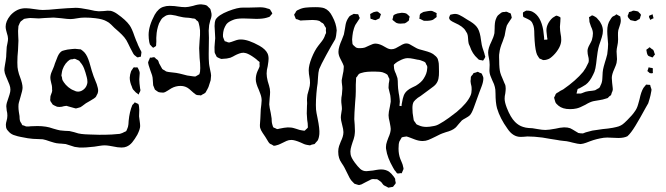

<svg xmlns="http://www.w3.org/2000/svg" viewBox="-21 -629 3072 885"><path d="M597 -153Q598 -154 598.5 -155.5Q599 -157 600 -157L603 -156Q606 -154 609.5 -153Q613 -152 616 -150Q618 -148 619 -143Q620 -138 620 -136Q621 -131 621 -122L620 -93Q621 -83 623 -70Q625 -57 625 -48Q625 -34 612 -8Q600 13 588.5 27Q577 41 562 47Q553 51 539 51Q522 51 500 46Q495 45 483 43Q471 41 461 41Q451 41 436 43.5Q421 46 414 47Q373 52 345 51L323 48Q306 43 301 41Q284 35 282 35L261 33Q253 33 239 31Q232 30 210 23Q188 15 176 13Q168 12 154 12Q140 12 131 11Q112 10 74 2Q69 1 60.5 -1Q52 -3 41 -7Q26 -13 16 -26Q11 -31 10 -34Q6 -41 6 -54Q6 -61 10 -75Q11 -79 12 -84Q13 -89 13 -96Q13 -109 10 -119Q8 -133 8 -139Q8 -152 18 -178Q19 -181 23 -193.5Q27 -206 27 -216Q27 -227 22.5 -239Q18 -251 13 -262Q12 -265 6 -278.5Q0 -292 -1 -305Q-1 -314 1.5 -327.5Q4 -341 5 -348Q7 -359 7.5 -367Q8 -375 8 -380Q8 -391 10 -413Q11 -419 13.5 -430.5Q16 -442 16 -451Q16 -461 10 -479Q9 -482 7 -490.5Q5 -499 5 -506Q5 -531 26 -557Q37 -570 52 -579Q67 -588 83 -590Q88 -591 99 -591Q112 -591 138 -587Q164 -583 176 -583Q199 -583 247 -588Q260 -589 287.5 -591Q315 -593 328 -593Q348 -593 388 -585L416 -579Q428 -577 434 -577L456 -578Q477 -581 490 -579Q505 -575 519 -565Q559 -537 576 -513Q587 -498 599 -462Q607 -440 612 -430Q615 -421 619 -413.5Q623 -406 626 -399Q630 -394 631 -388L630 -380Q629 -378 629 -373.5Q629 -369 628 -368Q627 -367 624 -367Q621 -367 620 -366Q619 -366 616 -365Q613 -364 612 -365Q611 -365 608.5 -367Q606 -369 605 -370Q603 -372 600.5 -373.5Q598 -375 596 -378Q594 -380 589 -390Q581 -406 579 -409Q577 -412 569.5 -428.5Q562 -445 552 -457Q542 -469 527.5 -482Q513 -495 506 -501Q502 -505 491.5 -515.5Q481 -526 470 -531Q453 -541 419 -545Q395 -548 369 -548Q358 -548 350.5 -547Q343 -546 337 -545Q315 -541 304 -541Q291 -541 261 -545Q256 -545 245 -546.5Q234 -548 226 -548Q213 -548 185 -546Q167 -544 158 -544Q148 -544 139 -545Q130 -546 120 -546Q113 -546 101 -544L90 -542L81 -535Q80 -534 77.5 -532.5Q75 -531 73 -528Q71 -526 70 -523Q69 -520 68 -518L64 -509Q63 -504 63 -495Q62 -488 62.5 -478Q63 -468 63 -463Q64 -456 64 -442Q64 -427 62 -397Q59 -369 59 -341Q59 -316 62 -305Q64 -295 66.5 -287.5Q69 -280 71 -275Q83 -243 83 -225Q83 -213 74 -184Q67 -161 66 -156Q64 -150 64 -137Q64 -126 66 -112.5Q68 -99 69 -94Q69 -90 69.5 -82.5Q70 -75 72 -70Q72 -68 78 -60Q78 -59 79 -57Q80 -55 82 -52L90 -50Q98 -46 101 -46H106Q116 -46 120 -47L152 -48Q172 -48 191 -45Q205 -43 225 -36Q245 -30 256 -28L277 -26Q292 -26 299 -25Q306 -24 320 -20L340 -14Q354 -11 371 -10Q388 -9 394 -9Q442 -7 466 -8Q474 -8 494.5 -9Q515 -10 531 -12Q543 -15 553 -21Q554 -21 556 -22Q558 -23 561 -25Q562 -26 563 -29.5Q564 -33 565 -34Q570 -44 571 -56.5Q572 -69 572 -72Q576 -114 589 -145Q589 -145 597 -153ZM430 -202Q429 -196 425 -191Q423 -185 421 -183Q419 -180 416.5 -178.5Q414 -177 412 -175Q405 -170 394 -164Q383 -158 375 -153Q354 -137 350 -135L340 -132Q331 -129 329 -129L321 -131L296 -138Q287 -141 286 -141H284Q280 -141 273.5 -139.5Q267 -138 264 -137Q253 -135 242 -137Q239 -138 235.5 -140Q232 -142 229 -143Q228 -144 222 -147Q220 -149 219 -151.5Q218 -154 216 -156Q215 -158 213 -160.5Q211 -163 211 -165Q210 -167 210.5 -170.5Q211 -174 211 -176Q211 -184 212 -187Q213 -191 216 -198Q219 -205 219 -208Q220 -211 219.5 -213Q219 -215 219 -217V-226Q219 -233 215 -247Q211 -263 211 -270Q211 -284 217.5 -298.5Q224 -313 225 -316Q229 -325 232 -336Q240 -358 245 -369Q253 -387 265 -394Q267 -395 270 -395.5Q273 -396 275 -397Q287 -401 311 -403L325 -404Q331 -404 345 -402Q350 -402 352 -401L360 -395Q376 -383 386 -356Q391 -343 395.5 -326Q400 -309 402 -303Q407 -284 425 -241Q426 -238 429.5 -225Q433 -212 430 -202ZM349 -342Q345 -349 342 -350Q340 -351 336.5 -352.5Q333 -354 331 -355Q329 -356 327 -357Q325 -358 323 -358Q318 -358 314 -356Q305 -356 302 -354Q299 -353 296 -350Q293 -347 291 -346Q281 -337 273.5 -323Q266 -309 264 -294Q264 -291 263 -287.5Q262 -284 262 -281L265 -271Q265 -266 267 -260Q268 -258 273 -250Q281 -238 293.5 -227.5Q306 -217 320 -212Q330 -207 334 -207Q349 -205 362.5 -215Q376 -225 380 -240Q382 -246 382 -251Q382 -258 381 -263.5Q380 -269 379 -273Q373 -297 366.5 -313.5Q360 -330 349 -342ZM592 -217Q590 -220 589 -223Q588 -226 587 -229Q577 -251 577 -271Q577 -276 579 -286Q582 -298 583 -300Q584 -303 586 -305.5Q588 -308 590 -311Q593 -317 595 -318Q596 -319 600 -318.5Q604 -318 605 -318Q606 -318 609 -318.5Q612 -319 613 -318Q614 -317 615 -314.5Q616 -312 617 -311Q623 -299 623 -293Q621 -273 621 -263Q621 -248 625 -220Q625 -219 626 -216Q627 -213 626 -212Q626 -208 620 -199Q620 -194 618 -194Q617 -193 616.5 -193.5Q616 -194 616 -195L605 -203Z M940 -228Q935 -217 930 -209Q929 -207 928 -205Q927 -203 925 -201Q923 -199 919 -197Q915 -195 913 -194L905 -189L900 -190Q888 -190 884 -192Q881 -193 877 -197Q872 -200 863.5 -208Q855 -216 851 -219Q834 -233 811 -233Q789 -233 769 -222Q763 -219 751.5 -211Q740 -203 731 -202L718 -203Q710 -203 704 -208Q694 -215 693 -216Q692 -217 689 -226L685 -236Q684 -242 683.5 -257.5Q683 -273 680 -282Q677 -290 672 -304.5Q667 -319 664 -329Q664 -332 662.5 -336Q661 -340 662 -342Q662 -345 668 -357Q669 -358 669 -360Q669 -362 670 -363Q672 -364 673.5 -363.5Q675 -363 676 -363Q687 -366 690 -365Q692 -365 694.5 -362Q697 -359 698 -358Q706 -353 707 -351Q710 -347 712 -338Q713 -335 723 -318Q726 -312 727 -311Q729 -309 732 -307.5Q735 -306 737 -305Q745 -299 747 -299L757 -297Q769 -295 791 -293Q808 -290 820.5 -286.5Q833 -283 842 -281Q854 -279 870 -277Q872 -277 875.5 -276.5Q879 -276 881 -277Q883 -278 893 -284L898 -287Q899 -289 899.5 -292.5Q900 -296 901 -298Q902 -304 902 -315Q902 -338 899 -362Q897 -392 897 -407Q897 -418 899 -442Q902 -469 901 -489Q899 -508 896 -518Q895 -520 894.5 -523.5Q894 -527 893 -528Q891 -532 884 -536Q882 -540 878 -542Q875 -544 867 -544Q859 -546 848.5 -547Q838 -548 834 -548Q823 -549 815 -551Q807 -553 801 -554Q788 -558 779 -559Q769 -561 763 -561Q754 -561 746 -558Q743 -557 739.5 -554.5Q736 -552 735 -551Q728 -547 728 -546Q722 -541 712 -521Q701 -492 700 -463Q699 -454 699.5 -445.5Q700 -437 699 -428Q699 -420 698 -417Q697 -416 693 -413.5Q689 -411 687 -410Q686 -410 686 -409Q686 -408 685 -409Q684 -409 681 -412Q679 -415 675 -418.5Q671 -422 670 -424Q669 -426 668.5 -429.5Q668 -433 667 -435Q664 -452 664 -468Q664 -509 692 -561Q710 -592 734 -598Q745 -602 761 -602Q774 -602 783 -601Q792 -600 798 -599Q818 -596 834 -596Q845 -596 869 -602Q890 -609 906 -609Q911 -609 921 -607Q923 -607 927 -605.5Q931 -604 933 -603Q933 -603 941 -595Q949 -588 949 -586Q950 -584 950.5 -580.5Q951 -577 952 -575Q952 -573 953 -570Q954 -567 954 -565Q955 -556 952 -546Q949 -536 948 -534Q944 -520 943 -513Q941 -495 941 -488L942 -455L941 -380Q941 -355 942 -345Q942 -336 944 -325.5Q946 -315 947 -310Q952 -288 952 -281Q952 -277 950 -259Z M1524 -448Q1506 -418 1482 -374Q1458 -330 1450 -310Q1446 -295 1445 -274.5Q1444 -254 1443 -245Q1440 -228 1437.5 -199Q1435 -170 1435 -145Q1435 -122 1438 -108Q1439 -102 1443 -83Q1453 -34 1451 -11Q1449 9 1443 19Q1442 21 1434 29L1429 35Q1426 36 1421.5 36.5Q1417 37 1415 38Q1413 39 1411 40Q1409 41 1407 41Q1404 41 1401 40Q1398 39 1395 39Q1382 37 1365 28Q1337 16 1322 16Q1310 16 1300 20.5Q1290 25 1272 34Q1265 38 1249 42L1241 43Q1239 42 1231 37Q1225 35 1223 33Q1220 31 1218.5 28.5Q1217 26 1216 25Q1204 5 1202 2Q1198 -4 1189.5 -16.5Q1181 -29 1178 -40Q1177 -44 1177 -53Q1177 -62 1179 -82L1181 -126Q1182 -134 1183.5 -146.5Q1185 -159 1185 -166Q1185 -181 1179 -196.5Q1173 -212 1172 -215Q1158 -245 1158 -263Q1158 -283 1166 -301Q1168 -306 1171 -311.5Q1174 -317 1175 -321Q1176 -324 1175.5 -328.5Q1175 -333 1175 -335Q1175 -336 1175.5 -339Q1176 -342 1175 -343Q1174 -345 1171.5 -346.5Q1169 -348 1168 -349Q1160 -357 1151 -363Q1129 -379 1113 -384Q1110 -384 1107 -385Q1104 -386 1102 -386Q1091 -386 1081 -382Q1075 -380 1070 -377.5Q1065 -375 1061 -373Q1055 -369 1041 -363Q1024 -358 1008 -358Q1006 -358 1002.5 -357.5Q999 -357 997 -358Q995 -358 991.5 -360Q988 -362 985 -363Q984 -364 982 -364.5Q980 -365 978 -367L974 -375L969 -385Q968 -389 968 -399Q967 -409 969 -429Q971 -445 971 -453Q971 -466 970 -473Q968 -497 968 -509Q968 -527 973 -539Q986 -560 1030.5 -577.5Q1075 -595 1100 -594H1126Q1139 -595 1164 -595Q1194 -597 1211 -590Q1212 -590 1217 -588.5Q1222 -587 1224 -585L1228 -578Q1229 -577 1231.5 -572.5Q1234 -568 1234 -566Q1233 -564 1226 -557Q1226 -556 1224 -554Q1222 -552 1220 -551Q1218 -550 1207 -547Q1190 -542 1160 -542Q1143 -542 1133 -543L1100 -544Q1068 -544 1053 -537Q1033 -529 1025 -520Q1023 -519 1016 -506Q1010 -495 1008 -481Q1006 -467 1007 -459L1011 -448Q1012 -447 1013 -443.5Q1014 -440 1015 -439Q1016 -438 1020 -438Q1030 -433 1035 -433Q1037 -433 1046 -436Q1052 -438 1061.5 -441.5Q1071 -445 1077 -446Q1081 -447 1090 -447Q1123 -447 1175 -418Q1203 -402 1212 -383Q1217 -373 1217 -358Q1217 -348 1213 -324Q1208 -306 1208 -290Q1208 -275 1213 -255Q1214 -251 1219 -235Q1224 -219 1224 -205Q1224 -195 1222 -177Q1220 -157 1220 -148Q1221 -134 1227 -108L1231 -83Q1231 -79 1231.5 -70.5Q1232 -62 1234 -56Q1237 -44 1239 -42Q1240 -41 1242.5 -40Q1245 -39 1246 -39L1256 -34Q1261 -34 1267 -36Q1271 -37 1288.5 -40Q1306 -43 1321 -41Q1329 -40 1335 -38Q1341 -36 1345 -35Q1361 -29 1371 -28Q1373 -28 1377.5 -27Q1382 -26 1384 -27Q1384 -27 1390 -33Q1391 -34 1394 -36.5Q1397 -39 1398 -41V-45Q1398 -61 1395 -76Q1393 -96 1393 -106L1394 -142Q1395 -151 1394.5 -157Q1394 -163 1394 -167Q1394 -176 1396 -192Q1398 -201 1403 -217.5Q1408 -234 1408 -247Q1408 -261 1405 -276Q1404 -281 1403 -288.5Q1402 -296 1402 -305Q1402 -328 1415.5 -362Q1429 -396 1446 -418Q1451 -424 1462.5 -439Q1474 -454 1478 -469Q1482 -475 1482 -479Q1482 -486 1481 -490Q1481 -492 1481.5 -495.5Q1482 -499 1481 -501Q1481 -501 1475 -510Q1473 -516 1470 -519Q1467 -523 1461 -525L1452 -532Q1439 -537 1420 -537L1396 -536Q1388 -535 1373 -535Q1371 -535 1367.5 -534.5Q1364 -534 1362 -535Q1356 -537 1349 -540Q1348 -540 1345.5 -540.5Q1343 -541 1342 -543Q1341 -544 1340 -548Q1339 -552 1338 -553Q1335 -559 1335 -562Q1335 -563 1337 -565.5Q1339 -568 1340 -569Q1343 -577 1346 -579Q1349 -582 1355 -584Q1370 -592 1388.5 -594Q1407 -596 1432 -596Q1461 -596 1474 -591Q1497 -582 1511 -553Q1529 -520 1531 -489Q1529 -461 1524 -448Z M1912 -543Q1911 -544 1912 -546Q1913 -548 1913 -549Q1913 -560 1915 -563Q1916 -566 1922 -569Q1928 -572 1931 -574Q1956 -579 1962 -579Q1969 -579 1972 -578Q1975 -577 1979.5 -574.5Q1984 -572 1987 -571Q1988 -570 1989.5 -569.5Q1991 -569 1992 -568L1991 -561Q1991 -559 1991.5 -555Q1992 -551 1991 -550Q1990 -549 1989 -548.5Q1988 -548 1987 -547Q1975 -538 1975 -538Q1964 -533 1943 -533H1935Q1932 -533 1926 -536.5Q1920 -540 1917 -541Q1916 -542 1914.5 -542Q1913 -542 1912 -543ZM1686 -556 1685 -562Q1685 -565 1690 -567Q1696 -571 1701 -573Q1713 -576 1717 -576Q1721 -576 1728 -569L1735 -564Q1735 -562 1733.5 -559.5Q1732 -557 1732 -555Q1731 -554 1730 -549.5Q1729 -545 1728 -544Q1727 -543 1725.5 -543Q1724 -543 1723 -542Q1720 -541 1715.5 -538.5Q1711 -536 1709 -536Q1706 -536 1700.5 -538Q1695 -540 1693 -541Q1689 -541 1687 -543Q1686 -544 1686 -556ZM1788 -539V-540Q1788 -541 1791 -550Q1791 -557 1793 -558Q1797 -563 1811 -567Q1829 -570 1830 -570H1833L1843 -569L1851 -567Q1855 -565 1863 -557Q1864 -556 1865 -555Q1866 -554 1867 -553Q1867 -547 1865 -545Q1865 -536 1863 -534Q1862 -532 1858 -530Q1857 -529 1853 -526Q1849 -523 1846 -522Q1844 -521 1838 -521L1824 -520Q1813 -520 1805 -524L1796 -531Q1795 -532 1791.5 -534.5Q1788 -537 1788 -539ZM2216 -367 2212 -359Q2211 -358 2209 -354.5Q2207 -351 2206 -350Q2205 -349 2203.5 -350Q2202 -351 2201 -351Q2198 -351 2193.5 -352Q2189 -353 2186 -354Q2186 -354 2180 -360Q2156 -381 2145 -415Q2144 -418 2142 -421.5Q2140 -425 2139 -430Q2137 -439 2136.5 -452Q2136 -465 2133 -473Q2131 -478 2128.5 -481Q2126 -484 2125 -487Q2114 -507 2075 -524Q2064 -529 2057 -534Q2050 -539 2049 -547Q2049 -548 2051 -553.5Q2053 -559 2055 -561Q2056 -562 2061 -562.5Q2066 -563 2068 -564Q2082 -567 2096.5 -560Q2111 -553 2132 -539Q2136 -537 2148 -529.5Q2160 -522 2168.5 -514Q2177 -506 2182 -497Q2192 -479 2196 -445Q2200 -416 2203 -409Q2205 -402 2208.5 -392.5Q2212 -383 2213 -377Q2216 -368 2216 -367ZM2207 -270V-268Q2207 -252 2199 -231Q2191 -210 2188 -202Q2172 -156 2163 -133Q2154 -108 2145 -98Q2139 -92 2126 -85Q2113 -78 2108 -74L2093 -57Q2081 -42 2078 -40Q2070 -33 2058.5 -28Q2047 -23 2035 -20Q2014 -13 2008 -10L1988 0Q1966 11 1953.5 16Q1941 21 1927 21Q1910 21 1891.5 14Q1873 7 1868 5Q1865 4 1861 2.5Q1857 1 1853 0Q1850 0 1846.5 1Q1843 2 1839 2Q1838 3 1835.5 3Q1833 3 1831 4L1827 11Q1826 13 1823.5 17Q1821 21 1820 23Q1819 26 1818 30Q1817 34 1817 36Q1816 43 1816 56Q1816 82 1824 103Q1827 111 1831.5 121Q1836 131 1837 139Q1839 145 1839 150Q1838 154 1833 164Q1832 165 1832 166.5Q1832 168 1831 169Q1830 170 1828 169.5Q1826 169 1826 169Q1813 172 1810 170Q1807 169 1805 164Q1797 156 1791 144Q1764 97 1759 60Q1758 57 1758 49Q1758 36 1763 22.5Q1768 9 1769 6Q1780 -18 1780 -35Q1780 -42 1775 -67Q1770 -85 1770 -98Q1770 -111 1776 -137L1780 -160Q1780 -175 1779 -181Q1779 -188 1775 -202Q1771 -216 1770 -223V-227Q1770 -237 1771 -244Q1772 -251 1773 -255L1774 -265L1770 -273Q1769 -275 1767.5 -279Q1766 -283 1764 -285Q1762 -287 1758 -289Q1754 -291 1752 -292Q1742 -297 1730.5 -298Q1719 -299 1707.5 -299Q1696 -299 1692 -299Q1685 -298 1672 -298Q1658 -297 1642 -292L1635 -289Q1632 -287 1629 -282.5Q1626 -278 1625 -276L1621 -272Q1620 -268 1620 -258Q1619 -252 1619 -239V-208Q1619 -189 1616 -157Q1612 -103 1612 -80Q1612 -71 1614 -53L1615 -25Q1615 -17 1613 -3Q1610 12 1604 27Q1598 45 1595.5 57Q1593 69 1595 82Q1597 97 1614 120Q1628 139 1639.5 149.5Q1651 160 1668 160Q1671 160 1698 157Q1703 156 1715 154Q1727 152 1736 152Q1756 152 1772 162Q1783 170 1794 185Q1800 194 1800 194Q1801 197 1801 205Q1803 209 1803 214Q1803 218 1796 225Q1795 226 1793.5 228.5Q1792 231 1790 232Q1789 233 1785.5 233Q1782 233 1780 234Q1777 234 1774.5 235Q1772 236 1769 236L1762 232L1750 226Q1746 224 1742.5 218.5Q1739 213 1736 210Q1722 199 1717 197H1708Q1706 197 1701.5 196.5Q1697 196 1694 197Q1690 197 1684 201L1666 210Q1650 219 1645 221Q1636 224 1634 224Q1631 224 1629.5 223Q1628 222 1626 222Q1623 221 1619.5 220Q1616 219 1613 218Q1613 218 1605 210Q1597 203 1590.5 191Q1584 179 1579 168L1567 144Q1563 136 1554 123Q1545 110 1542 99Q1538 87 1538 70Q1538 56 1542 44Q1544 37 1550 23Q1555 13 1558.5 2Q1562 -9 1562 -20Q1562 -32 1556 -54Q1550 -76 1550 -87Q1550 -95 1552 -106.5Q1554 -118 1555 -126Q1555 -136 1553.5 -146Q1552 -156 1552 -165Q1552 -180 1555 -193Q1557 -211 1557 -220Q1557 -230 1555.5 -239.5Q1554 -249 1554 -259Q1555 -268 1559 -286Q1563 -302 1563 -312Q1563 -314 1563.5 -318.5Q1564 -323 1563 -326L1559 -336Q1556 -343 1547.5 -359Q1539 -375 1539 -390Q1539 -402 1543.5 -416.5Q1548 -431 1554 -444Q1559 -456 1564 -470Q1568 -488 1569 -497Q1569 -500 1572 -515.5Q1575 -531 1583 -544Q1589 -553 1589 -553Q1592 -556 1596.5 -558.5Q1601 -561 1604 -562L1609 -565H1611L1619 -564Q1628 -564 1630 -563Q1631 -562 1632 -559.5Q1633 -557 1633 -555Q1633 -554 1635 -551Q1637 -548 1637 -546Q1637 -545 1635 -541.5Q1633 -538 1632 -537Q1628 -530 1622.5 -522.5Q1617 -515 1615 -510Q1611 -502 1606 -481Q1605 -474 1603.5 -464Q1602 -454 1602 -447Q1602 -439 1603 -435Q1603 -427 1605 -424Q1606 -422 1609 -419.5Q1612 -417 1613 -416Q1618 -411 1620 -410Q1622 -409 1626 -408Q1630 -407 1632 -407H1639Q1651 -407 1661 -410Q1667 -412 1683 -420Q1699 -428 1709 -428Q1724 -428 1742 -419Q1748 -416 1760 -409Q1772 -402 1783 -402Q1793 -402 1802.5 -406.5Q1812 -411 1827 -420Q1829 -421 1832 -423Q1835 -425 1839 -426Q1843 -428 1848.5 -428.5Q1854 -429 1859 -428Q1861 -428 1864 -426.5Q1867 -425 1869 -424Q1876 -420 1883 -416Q1890 -412 1897 -408Q1907 -402 1933 -396Q1952 -391 1964 -386Q1976 -381 1985 -372Q1986 -371 1988.5 -369Q1991 -367 1992 -365Q1998 -358 2000 -345Q2002 -338 2002 -324Q2002 -317 2002.5 -299Q2003 -281 2000 -266.5Q1997 -252 1988 -241Q1982 -233 1959 -217L1917 -186Q1904 -179 1893 -168Q1887 -162 1886 -160Q1880 -150 1880 -131Q1880 -107 1884 -88Q1885 -85 1885 -81.5Q1885 -78 1886 -75Q1889 -69 1892 -66Q1898 -57 1898 -57Q1900 -55 1904 -53.5Q1908 -52 1910 -51Q1925 -44 1945 -44Q1958 -44 1978 -48Q1992 -50 2006.5 -59Q2021 -68 2025 -70Q2043 -81 2084 -113Q2133 -154 2148 -189Q2153 -200 2153 -216Q2153 -227 2152 -232Q2151 -236 2149.5 -242.5Q2148 -249 2148 -253V-257Q2148 -262 2149 -265V-271Q2149 -276 2153 -280Q2157 -284 2159 -287Q2161 -292 2162 -292Q2163 -293 2167 -293.5Q2171 -294 2173 -295Q2179 -298 2181 -298Q2184 -297 2186 -296Q2188 -295 2189 -294Q2190 -294 2194 -292.5Q2198 -291 2200 -289Q2201 -288 2201 -286.5Q2201 -285 2202 -284Q2207 -274 2207 -270ZM1896 -234Q1922 -250 1932 -267Q1947 -290 1948 -312Q1948 -314 1948.5 -317.5Q1949 -321 1948 -323Q1948 -326 1943 -333Q1943 -334 1941.5 -337.5Q1940 -341 1938 -342Q1937 -343 1934.5 -344.5Q1932 -346 1931 -346Q1916 -353 1903 -354Q1898 -355 1884 -358Q1870 -361 1858 -361Q1842 -361 1820 -349Q1811 -345 1801 -337Q1800 -335 1798 -334Q1796 -333 1795 -331Q1794 -330 1794.5 -325.5Q1795 -321 1795 -319Q1795 -307 1804 -289L1811 -269Q1813 -259 1813 -237Q1813 -225 1817 -199Q1819 -191 1821 -173Q1823 -161 1821 -149Q1821 -148 1820.5 -145Q1820 -142 1821 -141Q1821 -140 1821.5 -140.5Q1822 -141 1823 -141L1828 -140Q1830 -140 1830 -141Q1830 -149 1832 -156Q1835 -175 1840 -188.5Q1845 -202 1857 -212Q1865 -219 1877.5 -225Q1890 -231 1896 -234Z M2405 -580H2408Q2425 -580 2435 -574Q2472 -554 2483 -490Q2485 -468 2487 -456Q2487 -446 2488 -445Q2490 -445 2491 -446Q2501 -446 2502 -447Q2503 -448 2502 -451.5Q2501 -455 2501 -456L2498 -483Q2495 -513 2520 -541Q2526 -548 2536 -553Q2537 -554 2539 -555Q2541 -556 2544 -557Q2546 -557 2550.5 -555Q2555 -553 2557 -552L2561 -550Q2563 -548 2562.5 -542.5Q2562 -537 2562 -536V-532Q2562 -526 2561 -519.5Q2560 -513 2560 -507V-503Q2560 -496 2561 -487Q2562 -478 2563 -473Q2566 -460 2566 -445Q2566 -427 2556 -408.5Q2546 -390 2531 -375Q2515 -359 2505 -356Q2495 -352 2485 -352Q2482 -352 2479 -353.5Q2476 -355 2474 -356L2466 -359L2461 -366Q2453 -377 2451 -387Q2444 -412 2442 -466Q2442 -472 2441.5 -486Q2441 -500 2438 -510Q2433 -525 2428 -530Q2425 -534 2418.5 -537.5Q2412 -541 2410 -542L2395 -549Q2394 -550 2393 -550Q2392 -550 2391 -552Q2390 -553 2390 -555Q2390 -557 2389.5 -562.5Q2389 -568 2390 -572Q2403 -580 2405 -580ZM2877 -568Q2877 -571 2878 -573Q2879 -574 2883 -574.5Q2887 -575 2889 -576Q2895 -580 2900 -580L2912 -578L2920 -576Q2922 -575 2923 -573Q2924 -571 2926 -570Q2927 -569 2930 -566Q2933 -563 2933 -561Q2934 -560 2932.5 -557Q2931 -554 2931 -553Q2931 -551 2929.5 -547Q2928 -543 2927 -541Q2926 -540 2924.5 -540Q2923 -540 2922 -539Q2920 -538 2915.5 -535Q2911 -532 2908 -532Q2907 -531 2904 -532Q2901 -533 2900 -533Q2898 -534 2893 -534.5Q2888 -535 2886 -536Q2883 -537 2882 -540Q2881 -541 2877 -545Q2873 -549 2872 -556Q2873 -560 2877 -568ZM2954 -235 2957 -239H2959L2970 -238H2973Q2976 -238 2976.5 -235.5Q2977 -233 2977 -232Q2978 -228 2979.5 -224.5Q2981 -221 2982 -217Q2982 -211 2980 -203Q2978 -190 2973.5 -174.5Q2969 -159 2967 -153L2955 -132Q2929 -84 2908 -49.5Q2887 -15 2871 -1Q2855 7 2829 7L2803 6Q2794 5 2778 5Q2767 5 2762 6Q2728 11 2699 22Q2694 24 2680.5 29Q2667 34 2655 35Q2645 35 2617 28Q2612 27 2605.5 25Q2599 23 2591 22Q2584 21 2572.5 20Q2561 19 2546 16Q2537 15 2514 11L2479 5Q2441 0 2410 0Q2390 2 2379 2Q2343 2 2318 -36Q2284 -83 2270 -130Q2263 -156 2263 -198Q2263 -218 2260 -228Q2258 -239 2248 -259Q2247 -262 2241 -276Q2235 -290 2235 -305L2236 -330Q2236 -340 2235 -347Q2234 -354 2233 -359Q2229 -377 2229 -387Q2229 -407 2244 -437Q2254 -457 2258 -476Q2259 -483 2259 -497Q2259 -526 2264 -539Q2269 -553 2274 -558L2285 -567L2292 -572Q2296 -574 2308 -574Q2310 -576 2313 -575Q2315 -575 2318 -573.5Q2321 -572 2323 -571Q2324 -570 2328 -569Q2332 -568 2333 -567Q2334 -566 2334.5 -562Q2335 -558 2336 -556L2338 -548Q2337 -545 2335 -542Q2333 -539 2332 -538Q2317 -516 2315 -511Q2313 -506 2311.5 -498Q2310 -490 2309 -486Q2307 -472 2305 -464L2296 -438Q2283 -407 2281 -386Q2279 -377 2279.5 -365Q2280 -353 2280 -349Q2280 -312 2285 -294Q2288 -283 2294.5 -269Q2301 -255 2304 -246Q2308 -239 2309 -233Q2310 -229 2310 -221Q2310 -212 2308 -198Q2305 -186 2305 -174Q2305 -158 2315 -132Q2332 -88 2353 -67Q2370 -50 2390 -44Q2402 -40 2415.5 -39Q2429 -38 2433 -38Q2449 -36 2457 -34Q2479 -30 2493 -30Q2508 -30 2540 -36Q2560 -41 2579 -42Q2596 -42 2607 -38Q2614 -35 2635 -22L2645 -16Q2655 -14 2666 -14Q2672 -16 2679 -19Q2699 -25 2709 -27Q2725 -30 2757 -34Q2782 -36 2804 -40Q2808 -41 2820 -43.5Q2832 -46 2841 -51Q2849 -55 2858 -63.5Q2867 -72 2870 -75Q2895 -100 2904 -114Q2915 -128 2920.5 -148.5Q2926 -169 2927 -172Q2934 -206 2945 -224ZM2667 -298Q2681 -317 2687 -332L2692 -342Q2693 -345 2693 -350Q2693 -361 2690 -371Q2689 -375 2688 -380.5Q2687 -386 2687 -394Q2687 -406 2696 -422Q2705 -438 2707 -444Q2712 -461 2712 -475Q2712 -489 2703 -507Q2700 -514 2696 -528Q2695 -533 2695 -543Q2693 -547 2694 -549Q2695 -551 2703 -555Q2706 -558 2707 -558H2708Q2711 -558 2715.5 -555.5Q2720 -553 2722 -552Q2730 -548 2736 -539Q2746 -529 2752 -515Q2758 -501 2758 -487Q2758 -473 2753 -457.5Q2748 -442 2747 -439Q2739 -417 2737 -407Q2734 -394 2730 -362Q2727 -332 2723.5 -314.5Q2720 -297 2713 -285Q2698 -253 2679 -239Q2671 -234 2663.5 -229.5Q2656 -225 2650 -222Q2649 -222 2645.5 -220.5Q2642 -219 2641 -217Q2640 -215 2639.5 -210.5Q2639 -206 2638 -204Q2638 -203 2637 -201Q2636 -199 2637 -198Q2639 -197 2640.5 -197.5Q2642 -198 2643 -198H2656Q2661 -199 2667.5 -202Q2674 -205 2678 -206Q2688 -209 2711 -211L2722 -213Q2724 -214 2734 -220Q2736 -221 2738 -222Q2740 -223 2742 -225Q2744 -227 2745 -230Q2746 -233 2747 -235Q2755 -249 2755.5 -268.5Q2756 -288 2757 -296Q2758 -308 2762 -323Q2766 -338 2768 -344Q2772 -355 2778 -379Q2782 -409 2782 -426Q2782 -433 2780 -451Q2778 -473 2778 -486Q2778 -519 2792 -538Q2794 -541 2796 -544.5Q2798 -548 2801 -551Q2803 -553 2814 -558Q2819 -563 2821 -563Q2823 -562 2825.5 -560Q2828 -558 2831 -557L2838 -553Q2839 -551 2839 -547Q2839 -543 2840 -541Q2842 -529 2836.5 -513.5Q2831 -498 2829 -490Q2827 -479 2827.5 -466Q2828 -453 2828 -447Q2828 -438 2827 -431.5Q2826 -425 2825 -420Q2821 -402 2821 -392Q2821 -383 2822 -374Q2823 -365 2823 -356Q2823 -351 2821 -339Q2819 -330 2811 -312Q2799 -286 2799 -270Q2799 -261 2800.5 -248Q2802 -235 2803 -226Q2803 -224 2803.5 -220Q2804 -216 2803 -213Q2803 -210 2799 -202L2796 -192Q2794 -188 2789 -186Q2780 -177 2780 -177L2770 -174Q2759 -170 2742.5 -167.5Q2726 -165 2716 -163Q2700 -160 2677 -146Q2651 -132 2636 -129Q2623 -126 2606 -126Q2572 -126 2553 -142Q2542 -151 2539 -158Q2538 -160 2537.5 -163Q2537 -166 2536 -168Q2533 -177 2533 -179L2538 -189Q2540 -196 2542 -197Q2545 -201 2551 -203Q2560 -210 2575 -217Q2634 -258 2667 -298ZM2982 -561Q2983 -561 2984 -562Q2985 -563 2987 -563Q2988 -562 2988 -558L2991 -547L2992 -545Q2991 -544 2989 -544L2979 -539Q2977 -537 2976 -538Q2975 -538 2975 -540Q2975 -542 2974 -543Q2974 -544 2971.5 -548Q2969 -552 2972 -557ZM2959 -395Q2959 -396 2958.5 -397.5Q2958 -399 2959 -400Q2959 -402 2966 -405Q2972 -411 2972 -411Q2975 -411 2981 -405Q2990 -399 2990 -399Q2992 -396 2993 -392.5Q2994 -389 2995 -386Q2995 -384 2996.5 -382Q2998 -380 2998 -378Q2994 -374 2993 -372Q2992 -371 2990.5 -368.5Q2989 -366 2986 -364L2979 -367Q2976 -368 2973 -369Q2970 -370 2967 -372Q2964 -374 2961 -384ZM2965 -300Q2964 -300 2963.5 -300.5Q2963 -301 2963 -302L2964 -304Q2966 -308 2968 -316Q2969 -317 2969 -319Q2971 -319 2975 -317Q2978 -317 2982.5 -316Q2987 -315 2988 -314Q2989 -313 2988.5 -311.5Q2988 -310 2988 -309V-298Q2988 -297 2988.5 -295.5Q2989 -294 2988 -293Q2987 -291 2982.5 -291Q2978 -291 2974 -292Z"/></svg>

Font: Rubik-Burned
Style: Regular
Weight: 400
Designer: NaN (generative design), Hubert & Fischer (Rubik source font outlines)
Foundry: NaN, Hubert & Fischer
Version: Version 1.000